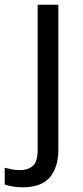

<svg xmlns="http://www.w3.org/2000/svg" viewBox="-75 -556 353 816"><path d="M22 240Q-3 240 -22 236.5Q-41 233 -55 228V157Q-40 161 -24 164Q-8 167 11 167Q43 167 64 149.5Q85 132 85 83V-536H173V80Q173 155 137 197.5Q101 240 22 240Z"/></svg>

Font: Noto Sans Pahawh Hmong
Style: Regular
Weight: 400
Designer: Monotype Design Team
Foundry: Monotype Imaging Inc.
Version: Version 2.001; ttfautohint (v1.8.4.7-5d5b)